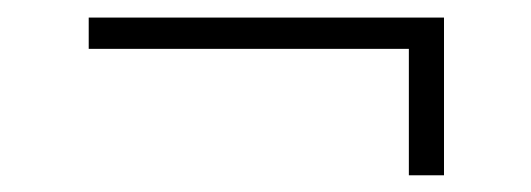

<svg xmlns="http://www.w3.org/2000/svg" viewBox="-20 -374 620 224"><path d="M83.5 -353.5H498V-169.5H457V-317H83.5Z"/></svg>

Font: Lato Light
Style: Regular
Weight: 300
Designer: Lukasz Dziedzic
Foundry: tyPoland Lukasz Dziedzic
Version: Version 2.007; 2014-02-27